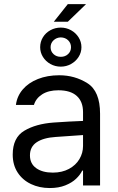

<svg xmlns="http://www.w3.org/2000/svg" viewBox="-20 -904 575 936"><path d="M241.2 -306.6Q274.4 -309.1 315.7 -311.3Q356.9 -313.5 384.8 -314.5V-357.4Q384.8 -408.7 354.2 -436.3Q323.7 -463.9 264.6 -463.9Q216.3 -463.9 185.5 -444.1Q154.8 -424.3 145.5 -392.6H57.6Q63 -435.1 90.8 -467.8Q118.7 -500.5 164.8 -518.8Q210.9 -537.1 268.6 -537.1Q344.7 -537.1 406.2 -498.3Q467.8 -459.5 467.8 -349.6V0H384.8V-72.3H380.9Q371.1 -51.8 350.8 -32.5Q330.6 -13.2 298.1 -0.2Q265.6 12.7 222.7 12.7Q171.9 12.7 130.9 -6.8Q89.8 -26.4 65.9 -63.2Q42 -100.1 42 -150.4Q42 -232.9 98.4 -266.6Q154.8 -300.3 241.2 -306.6ZM237.3 -62.5Q282.7 -62.5 316.2 -80.6Q349.6 -98.6 367.2 -128.4Q384.8 -158.2 384.8 -192.4V-245.6L251 -236.3Q191.4 -232.4 158.7 -210.4Q126 -188.5 126 -146.5Q126 -106 156.5 -84.2Q187 -62.5 237.3 -62.5ZM310.5 -883.8H399.4L310.5 -797.9H242.2ZM175.8 -673.8Q175.8 -700.2 189.2 -722.2Q202.6 -744.1 225.8 -756.8Q249 -769.5 276.4 -769.5Q303.2 -769.5 326.4 -756.6Q349.6 -743.7 363.3 -721.7Q377 -699.7 377 -673.8Q377 -648.4 363.3 -626.7Q349.6 -605 326.4 -592Q303.2 -579.1 276.4 -579.1Q249 -579.1 225.8 -592Q202.6 -605 189.2 -626.7Q175.8 -648.4 175.8 -673.8ZM326.2 -673.8Q326.2 -693.8 312.3 -707.5Q298.3 -721.2 276.4 -721.7Q255.4 -721.2 241 -707.5Q226.6 -693.8 226.6 -673.8Q226.6 -653.8 240.7 -640.4Q254.9 -627 276.4 -627Q297.9 -627 312 -640.4Q326.2 -653.8 326.2 -673.8Z"/></svg>

Font: Pretendard
Style: Regular
Weight: 400
Designer: Base glyphs from Inter by Rasmus Andersson; Hangeul glyphs from Noto Sans CJK(Source Han Sans) by Jang Soo-young and Kan
Foundry: Kil Hyung-jin
Version: Version 1.309